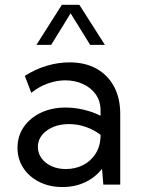

<svg xmlns="http://www.w3.org/2000/svg" viewBox="-20 -752 576 782"><path d="M469.7 0H400.9L395.5 -64.5Q368.7 -29.8 327.1 -10Q285.6 9.8 234.4 9.8Q181.6 9.8 140.1 -11Q98.6 -31.7 75 -67.9Q51.3 -104 51.3 -149.9Q51.3 -198.2 76.9 -235.1Q102.5 -272 146.7 -293Q190.9 -314 247.1 -314Q283.7 -314 321.8 -304.9Q359.9 -295.9 389.6 -280.3V-300.8Q389.6 -339.8 370.1 -367.4Q350.6 -395 317.9 -409.9Q285.2 -424.8 245.6 -424.8Q211.4 -424.8 175.8 -412.4Q140.1 -399.9 107.4 -374L81.1 -442.9Q123.5 -470.2 170.4 -484.1Q217.3 -498 263.2 -498Q326.7 -498 372.8 -472.4Q418.9 -446.8 444.3 -399.7Q469.7 -352.5 469.7 -288.1ZM248.5 -63.5Q286.1 -63.5 317.4 -79.1Q348.6 -94.7 368.2 -124.3Q387.7 -153.8 389.6 -194.3V-202.6Q362.8 -223.6 329.3 -235.1Q295.9 -246.6 261.2 -246.6Q207 -246.6 170.7 -220.2Q134.3 -193.8 134.3 -153.3Q134.3 -127.9 149.2 -107.4Q164.1 -86.9 189.9 -75.2Q215.8 -63.5 248.5 -63.5ZM407.2 -569.3H347.2L267.6 -697.8L188.5 -569.3H128.4L231.9 -732.4H303.2Z"/></svg>

Font: Kumbh Sans
Style: Regular
Weight: 400
Version: Version 1.005